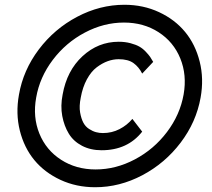

<svg xmlns="http://www.w3.org/2000/svg" viewBox="-20 -766 883 801"><path d="M499 -746.1Q577.6 -746.1 643.6 -715.3Q709.5 -684.6 752.2 -632.8Q794.9 -581.1 813 -509.3Q831.1 -437.5 816.9 -358.9Q798.8 -256.8 733.6 -170.9Q668.5 -85 573.7 -34.9Q479 15.1 377 15.1Q298.3 15.1 232.2 -15.6Q166 -46.4 123.3 -98.1Q80.6 -149.9 62.7 -221.2Q44.9 -292.5 59.1 -371.1Q76.7 -473.1 141.8 -559.6Q207 -646 302 -696Q397 -746.1 499 -746.1ZM497.1 -671.9Q413.1 -671.9 334 -630.1Q254.9 -588.4 200.2 -516.1Q145.5 -443.8 130.9 -358.9Q116.2 -277.8 144.3 -208.7Q172.4 -139.6 234.9 -99.4Q297.4 -59.1 378.9 -59.1Q463.4 -59.1 542.7 -101.1Q622.1 -143.1 676.5 -215.1Q731 -287.1 746.1 -372.1Q760.3 -453.1 732.2 -522.2Q704.1 -591.3 641.6 -631.6Q579.1 -671.9 497.1 -671.9ZM475.1 -591.8Q502 -591.8 524.7 -585.7Q547.4 -579.6 561.5 -571.5Q575.7 -563.5 588.1 -550.3Q600.6 -537.1 606.4 -528.6Q612.3 -520 619.1 -507.8L573.2 -459Q559.6 -486.3 537.1 -502.7Q514.6 -519 475.1 -519Q452.1 -519 429.2 -510.7Q406.2 -502.4 383.3 -485.1Q360.4 -467.8 342.5 -435.1Q324.7 -402.3 316.9 -358.9Q309.6 -322.8 314.2 -296.9Q318.8 -271 327.6 -254.4Q336.4 -237.8 351.6 -228Q366.7 -218.3 380.6 -214.6Q394.5 -210.9 409.2 -210.9Q446.8 -210.9 478.5 -227.3Q510.3 -243.7 532.2 -270L573.2 -216.8Q512.2 -139.2 403.8 -139.2Q357.9 -139.2 322.3 -157.7Q286.6 -176.3 267.1 -208.3Q247.6 -240.2 239.7 -282.2Q231.9 -324.2 241.2 -371.1Q258.8 -471.2 324.2 -531.5Q389.6 -591.8 475.1 -591.8Z"/></svg>

Font: Stilu
Style: Italic
Weight: 400
Italic angle: -10°
Designer: Genilson Lima Santos
Foundry: Genilson Lima Santos
Version: Version 1.200;PS 001.200;hotconv 1.0.88;makeotf.lib2.5.64775